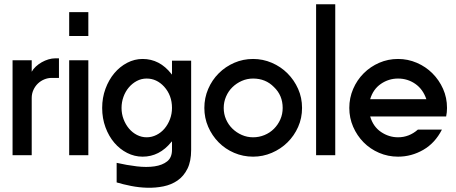

<svg xmlns="http://www.w3.org/2000/svg" viewBox="-20 -731 2143 902"><path d="M129 -448V-394Q136 -407 148.5 -418.5Q161 -430 176 -438.5Q191 -447 207.5 -452Q224 -457 240 -457H257V-365H223Q205 -365 188 -358Q171 -351 158 -338.5Q145 -326 137 -308.5Q129 -291 129 -271V-2H39V-448Z M395 -448V-2H305V-448ZM395 -674V-562H305V-674Z M878 -446V-27Q878 27 860.5 62Q843 97 814 117Q785 137 748 144.5Q711 152 672 151Q633 150 595.5 142.5Q558 135 528 126V34Q576 45 622.5 50.5Q669 56 706 50.5Q743 45 765.5 27Q788 9 788 -27V-67L785 -64Q729 5 650 5Q612 5 577.5 -12.5Q543 -30 517 -60.5Q491 -91 475.5 -133Q460 -175 460 -224Q460 -272 475.5 -314Q491 -356 517 -387Q543 -418 577.5 -436Q612 -454 650 -454Q730 -454 785 -384L786 -383Q786 -381 788 -381V-446ZM751 -324Q716 -362 669 -362Q644 -362 622.5 -350.5Q601 -339 585 -320Q569 -301 560 -276Q551 -251 551 -224Q551 -196 560.5 -171Q570 -146 586 -127Q602 -108 623.5 -97Q645 -86 669 -86Q693 -86 715 -97Q737 -108 753 -127Q769 -146 778.5 -171Q788 -196 788 -224Q788 -283 751 -324Z M1169 -454Q1215 -454 1257 -436Q1299 -418 1330.5 -386.5Q1362 -355 1380.5 -313.5Q1399 -272 1399 -224Q1399 -176 1380.5 -134.5Q1362 -93 1330.5 -62Q1299 -31 1257 -13Q1215 5 1169 5Q1122 5 1080 -13Q1038 -31 1007 -62.5Q976 -94 958 -135.5Q940 -177 940 -224Q940 -271 958 -313Q976 -355 1007.5 -386.5Q1039 -418 1080.5 -436Q1122 -454 1169 -454ZM1267 -322Q1228 -362 1169 -362Q1141 -362 1116 -351Q1091 -340 1072 -321.5Q1053 -303 1042 -277.5Q1031 -252 1031 -224Q1031 -195 1042 -170Q1053 -145 1072 -126.5Q1091 -108 1116 -97Q1141 -86 1169 -86Q1197 -86 1222.5 -96.5Q1248 -107 1267 -126Q1286 -145 1297 -170Q1308 -195 1308 -224Q1308 -283 1267 -322Z M1555 -711V-2H1465V-711Z M1850 -454Q1896 -454 1938 -436Q1980 -418 2011.5 -386.5Q2043 -355 2061.5 -313.5Q2080 -272 2080 -224Q2080 -203 2076 -184H1719Q1733 -136 1770 -111Q1807 -86 1850 -86Q1902 -86 1943 -122H2056Q2024 -59 1968.5 -27Q1913 5 1850 5Q1803 5 1761 -13Q1719 -31 1688 -62.5Q1657 -94 1639 -135.5Q1621 -177 1621 -224Q1621 -271 1639 -313Q1657 -355 1688.5 -386.5Q1720 -418 1761.5 -436Q1803 -454 1850 -454ZM1983 -265Q1967 -312 1931 -337Q1895 -362 1850 -362Q1806 -362 1769.5 -337Q1733 -312 1719 -265Z"/></svg>

Font: Fundamental  Brigade
Style: Regular
Weight: 400
Designer: Peter Wiegel, original typeface by Arno Drescher 1935
Foundry: Peter Wiegel
Version: Version 0.000 2012 initial release